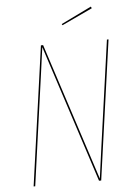

<svg xmlns="http://www.w3.org/2000/svg" viewBox="-58 -891 653 934"><g transform="rotate(-5 269.0 -423.5)"><path d="M421.4 -847.2 425.3 -838.9 276.4 -769 272.9 -774.9ZM493.2 -680.7 397.9 0H387.2L168.9 -671.4Q162.6 -623 151.4 -543L75.7 0H67.9L163.1 -680.7H173.8L392.1 -9.8Q401.9 -83.5 412.1 -156.7L485.4 -680.7Z"/></g></svg>

Font: Fira Sans Compressed Eight
Style: Italic
Weight: 100
Width: 3
Italic angle: -8°
Designer: Carrois Corporate & Edenspiekermann AG
Foundry: Carrois Corporate GbR & Edenspiekermann AG
Version: Version 4.203;PS 004.203;hotconv 1.0.88;makeotf.lib2.5.64775